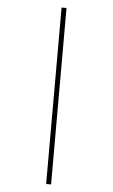

<svg xmlns="http://www.w3.org/2000/svg" viewBox="-64 -802 638 1084"><g transform="rotate(5 254.5 -260.0)"><path d="M240 240V-760H268V240Z"/></g></svg>

Font: Noto Serif Ethiopic SemiCondensed Thin
Style: Regular
Weight: 100
Width: 4
Designer: Monotype Design Team
Foundry: Monotype Imaging Inc.
Version: Version 2.102; ttfautohint (v1.8.4.7-5d5b)